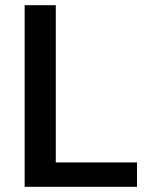

<svg xmlns="http://www.w3.org/2000/svg" viewBox="-20 -720 597 740"><path d="M75 0V-700H195V-94H508V0Z"/></svg>

Font: DM Sans 9pt
Style: Semibold
Weight: 600
Designer: Colophon Foundry, Jonny Pinhorn
Foundry: Colophon Foundry
Version: Version 4.004;gftools[0.9.30]